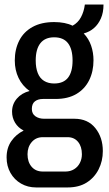

<svg xmlns="http://www.w3.org/2000/svg" viewBox="-20 -635 478 844"><path d="M139 189Q102 189 72.5 172Q43 155 26 125Q9 95 9 57Q9 15 30 -15Q51 -45 84 -61Q59 -74 46 -96Q33 -118 33 -144Q33 -177 54 -201.5Q75 -226 110 -235Q78 -258 61.5 -292.5Q45 -327 45 -369Q45 -418 64.5 -456.5Q84 -495 123 -516.5Q162 -538 218 -538Q242 -538 262.5 -534Q283 -530 299 -522Q323 -535 336 -559.5Q349 -584 353 -615H435Q435 -580 423.5 -554Q412 -528 393 -511.5Q374 -495 348 -488Q370 -465 380.5 -434.5Q391 -404 391 -370Q391 -321 372 -282.5Q353 -244 316 -222Q279 -200 224 -200H169Q147 -200 133.5 -189.5Q120 -179 120 -156Q120 -135 135.5 -124Q151 -113 174 -113H307Q366 -113 399 -72Q432 -31 432 29Q432 73 413.5 109.5Q395 146 361 167.5Q327 189 277 189ZM168 119H268Q289 119 305.5 109Q322 99 331 81.5Q340 64 340 43Q340 9 323 -11.5Q306 -32 277 -32H168Q138 -32 119.5 -10.5Q101 11 101 43Q101 77 119 98Q137 119 168 119ZM218 -268Q259 -268 279 -293.5Q299 -319 299 -369Q299 -419 279 -445Q259 -471 218 -471Q178 -471 157.5 -445Q137 -419 137 -369Q137 -337 146 -314Q155 -291 173.5 -279.5Q192 -268 218 -268Z"/></svg>

Font: Archivo Condensed Medium
Style: Regular
Weight: 500
Width: 3
Designer: Hector Gatti
Foundry: Omnibus-Type
Version: Version 2.001